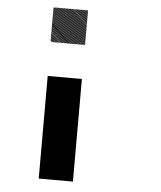

<svg xmlns="http://www.w3.org/2000/svg" viewBox="-57 -883 780 932"><g transform="rotate(5 333.5 -417.0)"><path d="M334.2 -826.7 326.7 -834.2H332.5L334.2 -832.5ZM334.2 -819.2 319.2 -834.2H325L334.2 -825ZM334.2 -811.7 311.7 -834.2H317.5L334.2 -817.5ZM334.2 -804.2 304.2 -834.2H310L334.2 -810ZM334.2 -796.7 296.7 -834.2H302.5L334.2 -802.5ZM334.2 -789.2 289.2 -834.2H295L334.2 -795ZM334.2 -781.7 281.7 -834.2H287.5L334.2 -787.5ZM334.2 -774.2 274.2 -834.2H280L334.2 -780ZM334.2 -766.7 266.7 -834.2H272.5L334.2 -772.5ZM334.2 -759.2 259.2 -834.2H264.2L334.2 -764.2ZM334.2 -751.7 251.7 -834.2H257.5L334.2 -757.5ZM334.2 -744.2 244.2 -834.2H250L334.2 -750ZM334.2 -736.7 236.7 -834.2H242.5L334.2 -742.5ZM334.2 -729.2 229.2 -834.2H235L334.2 -735ZM334.2 -721.7 221.7 -834.2H227.5L334.2 -727.5ZM334.2 -714.2 214.2 -834.2H220L334.2 -720ZM334.2 -706.7 206.7 -834.2H212.5L334.2 -712.5ZM334.2 -699.2 199.2 -834.2H205L334.2 -705ZM334.2 -691.7 191.7 -834.2H197.5L334.2 -697.5ZM334.2 -684.2 184.2 -834.2H190L334.2 -690ZM334.2 -676.7 176.7 -834.2H182.5L334.2 -682.5ZM334.2 -669.2 169.2 -834.2H175L334.2 -675ZM330 -665.8 165.8 -830 167.5 -834.2 334.2 -667.5ZM322.5 -665.8 165.8 -822.5V-828.3L328.3 -665.8ZM315 -665.8 165.8 -815V-820.8L320.8 -665.8ZM307.5 -665.8 165.8 -807.5V-813.3L313.3 -665.8ZM300 -665.8 165.8 -800V-805.8L305.8 -665.8ZM292.5 -665.8 165.8 -792.5V-798.3L298.3 -665.8ZM285 -665.8 165.8 -785V-790.8L290.8 -665.8ZM277.5 -665.8 165.8 -777.5V-783.3L283.3 -665.8ZM270 -665.8 165.8 -770V-775.8L275.8 -665.8ZM262.5 -665.8 165.8 -762.5V-768.3L268.3 -665.8ZM254.2 -665.8 165.8 -754.2V-760.8L260.8 -665.8ZM247.5 -665.8 165.8 -747.5V-753.3L253.3 -665.8ZM240 -665.8 165.8 -740V-745.8L245.8 -665.8ZM232.5 -665.8 165.8 -732.5V-738.3L238.3 -665.8ZM225 -665.8 165.8 -725V-730.8L230.8 -665.8ZM217.5 -665.8 165.8 -717.5V-723.3L223.3 -665.8ZM210 -665.8 165.8 -710V-715L215 -665.8ZM202.5 -665.8 165.8 -702.5V-708.3L208.3 -665.8ZM195 -665.8 165.8 -695V-700.8L200.8 -665.8ZM187.5 -665.8 165.8 -687.5V-693.3L193.3 -665.8ZM180 -665.8 165.8 -680V-685.8L185.8 -665.8ZM172.5 -665.8 165.8 -672.5V-678.3L178.3 -665.8ZM166.7 -166.7H333.3V0H166.7ZM166.7 -333.3H333.3V0H166.7ZM166.7 -500H333.3V-166.7H166.7Z"/></g></svg>

Font: 0xA000-Pixelated-Mono
Style: Pixelated-Mono
Weight: 400
Version: Version 0.1